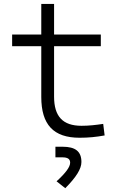

<svg xmlns="http://www.w3.org/2000/svg" viewBox="-20 -694 626 981"><path d="M386.7 9.8C432.6 9.8 471.2 5.9 514.6 -2L507.3 -61C468.3 -55.2 434.1 -51.3 396.5 -51.3C300.8 -51.3 256.3 -99.1 256.3 -200.2V-458H495.1V-517.6H256.3V-673.8H190.9V-517.6H42V-458H190.9V-198.7C190.9 -57.1 253.4 9.8 386.7 9.8ZM313.5 267.6C370.1 210.4 396 168.5 396 133.8C396 80.1 365.7 55.7 299.8 55.7H263.2V109.9H298.3C325.7 109.9 338.4 118.2 338.4 137.2C338.4 158.7 316.9 188.5 269 232.4Z"/></svg>

Font: Cascadia Mono NF Light
Style: Regular
Weight: 300
Monospace: yes
Designer: Aaron Bell
Foundry: Saja Typeworks
Version: Version 2404.023